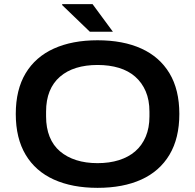

<svg xmlns="http://www.w3.org/2000/svg" viewBox="-20 -893 940 925"><path d="M450 12Q328 12 239.5 -28Q151 -68 103.5 -147.5Q56 -227 56 -344Q56 -461 103.5 -540Q151 -619 239.5 -659Q328 -699 450 -699Q573 -699 661 -659Q749 -619 796.5 -540Q844 -461 844 -344Q844 -227 796.5 -147.5Q749 -68 661 -28Q573 12 450 12ZM450 -107Q507 -107 553 -121.5Q599 -136 631.5 -164Q664 -192 682 -234.5Q700 -277 700 -332V-355Q700 -411 682 -453Q664 -495 631.5 -523.5Q599 -552 553 -566Q507 -580 450 -580Q393 -580 347.5 -566Q302 -552 269 -523.5Q236 -495 219 -453Q202 -411 202 -355V-332Q202 -277 219 -234.5Q236 -192 269 -164Q302 -136 347.5 -121.5Q393 -107 450 -107ZM524 -740H413L279 -869L280 -873H426Z"/></svg>

Font: Archivo SemiBold SemiExpanded
Style: Regular
Weight: 600
Width: 6
Version: Version 2.001